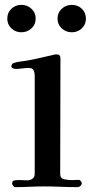

<svg xmlns="http://www.w3.org/2000/svg" viewBox="-20 -770 384 791"><path d="M317 -15Q317 -9 311.5 -4Q306 1 300 1Q265 1 230 -0.5Q195 -2 160 -2Q131 -2 101.5 -0.5Q72 1 42 1Q38 1 34 -4.5Q30 -10 30 -14Q30 -26 41 -27Q53 -29 66 -28Q79 -27 92 -27Q104 -27 113.5 -33.5Q123 -40 123 -53V-457Q123 -471 118.5 -480.5Q114 -490 98 -490Q85 -490 71.5 -488Q58 -486 44 -486Q40 -486 33.5 -488.5Q27 -491 27 -496Q27 -508 38 -511Q51 -515 64 -516.5Q77 -518 89 -520Q118 -525 145 -531.5Q172 -538 200 -544Q203 -545 206 -545.5Q209 -546 212 -546Q229 -546 229 -531Q229 -412 228.5 -292.5Q228 -173 228 -53Q228 -35 244.5 -31.5Q261 -28 274 -28Q282 -28 289.5 -28.5Q297 -29 304 -29Q309 -29 313 -24Q317 -19 317 -15ZM127 -693Q127 -669 109.5 -653Q92 -637 68 -637Q44 -637 27 -653Q10 -669 10 -693Q10 -718 27 -734Q44 -750 68 -750Q92 -750 109.5 -734Q127 -718 127 -693ZM334 -693Q334 -669 317 -653Q300 -637 276 -637Q252 -637 234.5 -653Q217 -669 217 -693Q217 -718 234.5 -734Q252 -750 276 -750Q300 -750 317 -734Q334 -718 334 -693Z"/></svg>

Font: Kaisei Tokumin Medium
Style: Regular
Weight: 500
Designer: Font-Kai,
Foundry: KAZUO KANAI
Version: Version 5.003